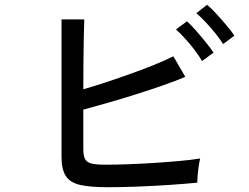

<svg xmlns="http://www.w3.org/2000/svg" viewBox="-20 -810 1040 802"><path d="M429 -28Q357 -28 315 -37.5Q273 -47 255 -74.5Q237 -102 237 -155V-729H332Q331 -701 330 -652Q329 -603 328.5 -546Q328 -489 328 -437Q373 -450 424.5 -467Q476 -484 527.5 -502.5Q579 -521 625 -539.5Q671 -558 704 -575L754 -489Q714 -472 661 -453.5Q608 -435 549.5 -416.5Q491 -398 433.5 -381.5Q376 -365 328 -352V-187Q328 -160 335 -146Q342 -132 362 -127Q382 -122 421 -122Q463 -122 516 -124Q569 -126 624 -129.5Q679 -133 729 -137.5Q779 -142 816 -148Q813 -136 810 -115.5Q807 -95 805.5 -76Q804 -57 804 -47Q753 -42 686.5 -37.5Q620 -33 552.5 -30.5Q485 -28 429 -28ZM912 -626Q899 -647 879.5 -671Q860 -695 839 -717.5Q818 -740 800 -755L845 -790Q861 -777 883.5 -752.5Q906 -728 927 -703Q948 -678 959 -661ZM824 -555Q812 -576 793 -601Q774 -626 753 -649Q732 -672 715 -687L761 -721Q776 -708 798 -683Q820 -658 840.5 -632.5Q861 -607 872 -590Z"/></svg>

Font: Zen Kaku Gothic New Medium
Style: Regular
Weight: 500
Designer: Yoshimichi Ohira
Foundry: Positype
Version: Version 1.002